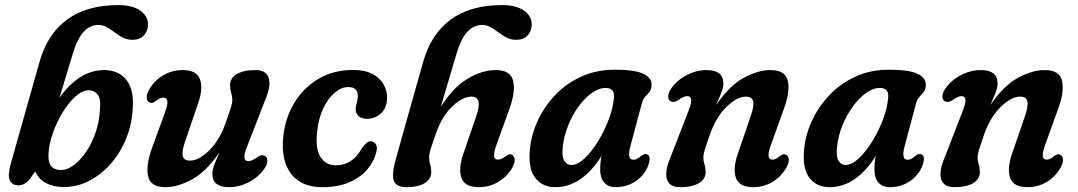

<svg xmlns="http://www.w3.org/2000/svg" viewBox="-20 -744 4344 774"><path d="M273 -526 219.5 -349Q254.5 -400.5 300.8 -431Q347 -461.5 399.5 -461.5Q457 -461.5 488.2 -423.5Q519.5 -385.5 515.5 -315Q513 -246 489.2 -187Q465.5 -128 426.5 -83.8Q387.5 -39.5 339 -14.8Q290.5 10 238 10Q197 10 166.8 -5.2Q136.5 -20.5 122 -53L97 -18Q89 -9 78.2 -3Q67.5 3 54 3Q29 3 19.5 -17Q10 -37 24 -86L139.5 -495Q171 -607 250.5 -665.2Q330 -723.5 457 -723.5Q514 -723.5 545.2 -701.5Q576.5 -679.5 576.5 -645.5Q576.5 -619 560 -601.2Q543.5 -583.5 514 -583.5Q487 -583.5 464.2 -598.5Q441.5 -613.5 420.5 -628.5Q399.5 -643.5 377 -643.5Q343 -643.5 317.5 -616.2Q292 -589 273 -526ZM338 -380Q311.5 -380 284 -355Q256.5 -330 232.5 -290.8Q208.5 -251.5 193 -207.2Q177.5 -163 175.5 -124.5Q171 -58.5 225.5 -58.5Q251.5 -58.5 278.2 -78.8Q305 -99 328 -133.2Q351 -167.5 365.8 -211.2Q380.5 -255 383 -302Q387 -346 373.5 -363Q360 -380 338 -380Z M1045 -116.5Q1056.5 -113 1057.8 -98.5Q1059 -84 1048 -67.5Q1025.5 -32.5 985.5 -11Q945.5 10.5 904 10.5Q836 10.5 836 -43Q836 -60 844.2 -80.8Q852.5 -101.5 864.5 -130Q812 -52.5 754.5 -21Q697 10.5 646.5 10.5Q586 10.5 576.8 -34.8Q567.5 -80 594 -150.5L645.5 -292Q667 -350.5 639.5 -350.5Q625.5 -350.5 606.5 -336Q592 -325 583 -331Q573.5 -334.5 571.8 -348Q570 -361.5 580.5 -381.5Q599.5 -417 636 -439.2Q672.5 -461.5 716 -461.5Q773 -461.5 786.2 -424.2Q799.5 -387 778.5 -326.5L726 -173Q712.5 -134 716.8 -115.2Q721 -96.5 746 -96.5Q781.5 -96.5 824 -138.2Q866.5 -180 891.5 -254Q906 -294 911.2 -311.5Q916.5 -329 916.5 -342Q916.5 -356 912 -369.8Q907.5 -383.5 907.5 -401Q907.5 -429 934.5 -445.2Q961.5 -461.5 1010 -461.5Q1053 -461.5 1063.2 -430Q1073.5 -398.5 1049 -341L979 -160.5Q963.5 -123.5 965 -109Q966.5 -94.5 982 -94.5Q996 -94.5 1018 -111Q1035 -122 1045 -116.5Z M1384 -393Q1356.5 -393 1330 -371Q1303.5 -349 1284 -309Q1264.5 -269 1258.5 -214Q1250.5 -144.5 1272 -111Q1293.5 -77.5 1334 -77.5Q1401 -77.5 1438.5 -146Q1448 -158.5 1456 -166.5Q1464 -174.5 1475.5 -174.5Q1488 -174.5 1495.8 -161.2Q1503.5 -148 1494.5 -122Q1484.5 -88 1457.8 -57.8Q1431 -27.5 1386.5 -8.5Q1342 10.5 1278.5 10.5Q1194.5 10.5 1153.2 -43.5Q1112 -97.5 1122 -193.5Q1129 -266 1165.2 -327.2Q1201.5 -388.5 1262.2 -425.2Q1323 -462 1403.5 -462Q1451 -462 1481.5 -445.8Q1512 -429.5 1526.5 -403.5Q1541 -377.5 1540.5 -349Q1540 -309.5 1516 -287.2Q1492 -265 1459.5 -265Q1438.5 -265 1426 -275.8Q1413.5 -286.5 1414 -304Q1414 -317 1418.2 -329.8Q1422.5 -342.5 1422.5 -357.5Q1422.5 -393 1384 -393Z M1736 -202Q1722.5 -164 1716.2 -144Q1710 -124 1710 -109.5Q1710 -93.5 1714.2 -80.2Q1718.5 -67 1718.5 -50.5Q1718.5 -22 1692 -5.8Q1665.5 10.5 1620 10.5Q1575.5 10.5 1567 -16.5Q1558.5 -43.5 1577.5 -110L1686 -495Q1718 -607.5 1797.5 -665.5Q1877 -723.5 2003.5 -723.5Q2060.5 -723.5 2092 -701.5Q2123.5 -679.5 2123.5 -645Q2123.5 -619 2107 -601.2Q2090.5 -583.5 2061 -583.5Q2034 -583.5 2011.2 -598.5Q1988.5 -613.5 1967.5 -628.5Q1946.5 -643.5 1924.5 -643.5Q1890.5 -643.5 1864.8 -616.5Q1839 -589.5 1820 -526.5L1757 -313.5Q1806.5 -391.5 1864.8 -426.5Q1923 -461.5 1978.5 -461.5Q2039.5 -461.5 2049 -416.2Q2058.5 -371 2032 -300.5L1981 -159Q1959.5 -100.5 1987 -100.5Q1994.5 -100.5 2002 -103.8Q2009.5 -107 2020 -115.5Q2034 -126 2043.5 -120.5Q2052.5 -116.5 2054.5 -103.2Q2056.5 -90 2046 -69.5Q2026.5 -34 1990.5 -11.8Q1954.5 10.5 1910 10.5Q1853.5 10.5 1840.2 -26.8Q1827 -64 1848 -124.5L1900.5 -278Q1927 -354.5 1880.5 -354.5Q1845 -354.5 1803 -314.8Q1761 -275 1736 -202Z M2521 -153.5Q2507 -100 2533 -100Q2542 -100 2549.2 -104.2Q2556.5 -108.5 2566 -116.5Q2578 -126 2587.5 -122Q2607.5 -116 2592.5 -75Q2577 -36.5 2541.8 -13Q2506.5 10.5 2462 10.5Q2432 10.5 2415.8 -8Q2399.5 -26.5 2399.5 -60Q2399.5 -72 2400.5 -85.2Q2401.5 -98.5 2405 -115.5Q2325.5 10.5 2218.5 10.5Q2167 10.5 2138 -26.5Q2109 -63.5 2116 -139.5Q2120.5 -197 2146.2 -254.2Q2172 -311.5 2216.2 -358.8Q2260.5 -406 2321.8 -434.5Q2383 -463 2459 -463Q2541.5 -463 2575.5 -445.5Q2609.5 -428 2606.5 -397.5Q2605 -381.5 2597.2 -372.2Q2589.5 -363 2580.8 -353.5Q2572 -344 2567.5 -328ZM2249 -154Q2244 -114.5 2254.2 -96.8Q2264.5 -79 2283 -79Q2308.5 -79 2337.2 -106.2Q2366 -133.5 2392 -176.2Q2418 -219 2435.2 -265.8Q2452.5 -312.5 2455 -352Q2458 -389.5 2421.5 -389.5Q2394 -389.5 2365.5 -369Q2337 -348.5 2312.2 -314.5Q2287.5 -280.5 2270.5 -238.5Q2253.5 -196.5 2249 -154Z M2686.5 -334.5Q2675 -338 2673.8 -352.5Q2672.5 -367 2683.5 -384Q2706.5 -419 2746.5 -440.2Q2786.5 -461.5 2828 -461.5Q2896 -461.5 2896 -408Q2896 -391 2887.8 -370Q2879.5 -349 2867 -320.5Q2920 -398.5 2977.8 -430Q3035.5 -461.5 3086 -461.5Q3147 -461.5 3156.2 -416.5Q3165.5 -371.5 3138.5 -301L3087.5 -159Q3066 -100.5 3093.5 -100.5Q3100.5 -100.5 3107.8 -103.8Q3115 -107 3125.5 -116Q3139.5 -126 3148.5 -120Q3157.5 -116.5 3159.5 -103.2Q3161.5 -90 3151 -70Q3130.5 -33 3095.2 -11.2Q3060 10.5 3016.5 10.5Q2960 10.5 2946.8 -26.8Q2933.5 -64 2954.5 -124.5L3007 -278Q3020.5 -317 3016 -335.8Q3011.5 -354.5 2987 -354.5Q2951 -354.5 2908.2 -312.8Q2865.5 -271 2840 -197Q2826 -157 2820.8 -139.5Q2815.5 -122 2815.5 -109Q2815.5 -95 2820 -81.2Q2824.5 -67.5 2824.5 -50Q2824.5 -22 2797.5 -5.8Q2770.5 10.5 2722 10.5Q2679 10.5 2668.8 -21Q2658.5 -52.5 2683 -110L2753 -290.5Q2768 -327.5 2766.5 -342Q2765 -356.5 2750 -356.5Q2736 -356.5 2714 -340Q2697.5 -329.5 2686.5 -334.5Z M3626.5 -153.5Q3612.5 -100 3638.5 -100Q3647.5 -100 3654.8 -104.2Q3662 -108.5 3671.5 -116.5Q3683.5 -126 3693 -122Q3713 -116 3698 -75Q3682.5 -36.5 3647.2 -13Q3612 10.5 3567.5 10.5Q3537.5 10.5 3521.2 -8Q3505 -26.5 3505 -60Q3505 -72 3506 -85.2Q3507 -98.5 3510.5 -115.5Q3431 10.5 3324 10.5Q3272.5 10.5 3243.5 -26.5Q3214.5 -63.5 3221.5 -139.5Q3226 -197 3251.8 -254.2Q3277.5 -311.5 3321.8 -358.8Q3366 -406 3427.2 -434.5Q3488.5 -463 3564.5 -463Q3647 -463 3681 -445.5Q3715 -428 3712 -397.5Q3710.5 -381.5 3702.8 -372.2Q3695 -363 3686.2 -353.5Q3677.5 -344 3673 -328ZM3354.5 -154Q3349.5 -114.5 3359.8 -96.8Q3370 -79 3388.5 -79Q3414 -79 3442.8 -106.2Q3471.5 -133.5 3497.5 -176.2Q3523.5 -219 3540.8 -265.8Q3558 -312.5 3560.5 -352Q3563.5 -389.5 3527 -389.5Q3499.5 -389.5 3471 -369Q3442.5 -348.5 3417.8 -314.5Q3393 -280.5 3376 -238.5Q3359 -196.5 3354.5 -154Z M3792 -334.5Q3780.5 -338 3779.2 -352.5Q3778 -367 3789 -384Q3812 -419 3852 -440.2Q3892 -461.5 3933.5 -461.5Q4001.5 -461.5 4001.5 -408Q4001.5 -391 3993.2 -370Q3985 -349 3972.5 -320.5Q4025.5 -398.5 4083.2 -430Q4141 -461.5 4191.5 -461.5Q4252.5 -461.5 4261.8 -416.5Q4271 -371.5 4244 -301L4193 -159Q4171.5 -100.5 4199 -100.5Q4206 -100.5 4213.2 -103.8Q4220.5 -107 4231 -116Q4245 -126 4254 -120Q4263 -116.5 4265 -103.2Q4267 -90 4256.5 -70Q4236 -33 4200.8 -11.2Q4165.5 10.5 4122 10.5Q4065.5 10.5 4052.2 -26.8Q4039 -64 4060 -124.5L4112.5 -278Q4126 -317 4121.5 -335.8Q4117 -354.5 4092.5 -354.5Q4056.5 -354.5 4013.8 -312.8Q3971 -271 3945.5 -197Q3931.5 -157 3926.2 -139.5Q3921 -122 3921 -109Q3921 -95 3925.5 -81.2Q3930 -67.5 3930 -50Q3930 -22 3903 -5.8Q3876 10.5 3827.5 10.5Q3784.5 10.5 3774.2 -21Q3764 -52.5 3788.5 -110L3858.5 -290.5Q3873.5 -327.5 3872 -342Q3870.5 -356.5 3855.5 -356.5Q3841.5 -356.5 3819.5 -340Q3803 -329.5 3792 -334.5Z"/></svg>

Font: Fraunces 72pt S100 SemiBold
Style: Italic
Weight: 600
Italic angle: -16°
Version: Version 1.000; ttfautohint (v1.8.3)